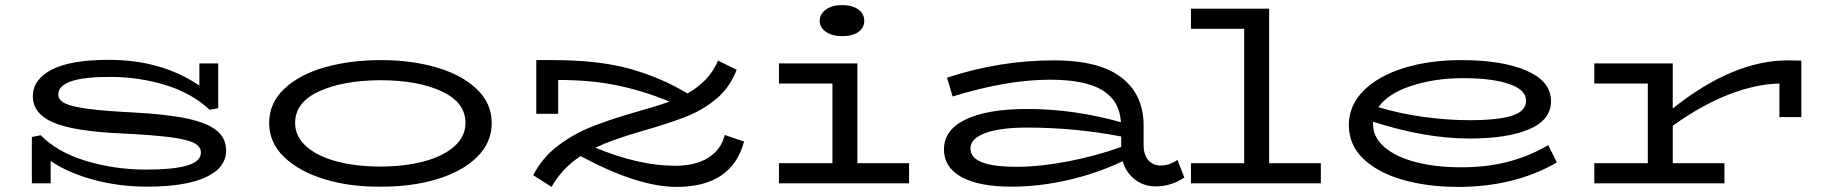

<svg xmlns="http://www.w3.org/2000/svg" viewBox="-20 -720 7184 754"><path d="M868 -129Q868 -61 788 -24Q708 13 557 13Q447 13 346 -14.5Q245 -42 179 -88V0H105V-182L140 -189Q204 -123 316.5 -88.5Q429 -54 554 -54Q661 -54 715 -70Q769 -86 769 -121Q769 -145 741 -159Q713 -173 646 -181.5Q579 -190 458 -196Q272 -204 190.5 -238.5Q109 -273 109 -342Q109 -408 183 -446.5Q257 -485 408 -485Q614 -485 763 -384V-471H837V-295L803 -289Q734 -354 630 -386Q526 -418 411 -418Q209 -418 209 -349Q209 -327 235.5 -314Q262 -301 326 -292.5Q390 -284 509 -278Q639 -271 717 -254Q795 -237 831.5 -207Q868 -177 868 -129Z M1037 -237Q1037 -315 1096 -371Q1155 -427 1255 -455.5Q1355 -484 1477 -484Q1596 -484 1695 -455Q1794 -426 1852.5 -370Q1911 -314 1911 -237Q1911 -160 1853 -103Q1795 -46 1695 -16Q1595 14 1473 13Q1353 14 1253.5 -16.5Q1154 -47 1095.5 -103.5Q1037 -160 1037 -237ZM1808 -237Q1808 -318 1714 -361.5Q1620 -405 1473 -405Q1326 -404 1232.5 -361Q1139 -318 1139 -237Q1139 -184 1183 -145Q1227 -106 1303 -86Q1379 -66 1473 -66Q1568 -66 1644 -86Q1720 -106 1764 -145Q1808 -184 1808 -237Z M2902 -164Q2854 14 2637 14Q2485 14 2260 -107Q2187 -59 2146 14L2074 -32Q2109 -100 2169 -146Q2229 -192 2298 -220Q2367 -248 2460 -275Q2563 -304 2609 -321Q2514 -361 2409 -383.5Q2304 -406 2172 -406V-273H2086V-484H2150Q2329 -484 2451 -450.5Q2573 -417 2680 -353Q2722 -377 2751.5 -408Q2781 -439 2800 -482L2873 -446Q2847 -378 2795 -333.5Q2743 -289 2674.5 -262Q2606 -235 2497 -204Q2383 -171 2318 -140Q2490 -69 2631 -69Q2711 -69 2761.5 -100.5Q2812 -132 2826 -190Z M3199 -638Q3199 -665 3223.5 -682.5Q3248 -700 3287 -700Q3327 -700 3350.5 -683Q3374 -666 3374 -638Q3374 -611 3351 -594.5Q3328 -578 3287 -578Q3248 -578 3223.5 -595Q3199 -612 3199 -638ZM3550 -79V0H3039V-79H3249V-392H3039V-471H3347V-79Z M4631 -23Q4580 12 4518 12Q4472 12 4437 -15Q4402 -42 4389 -87Q4291 -40 4177 -13.5Q4063 13 3952 13Q3824 13 3755.5 -25Q3687 -63 3687 -133Q3687 -210 3772.5 -251Q3858 -292 4014 -292Q4198 -292 4382 -240Q4377 -324 4309.5 -365.5Q4242 -407 4103 -407Q3934 -407 3721 -341L3699 -415Q3906 -483 4119 -483Q4296 -483 4383.5 -416Q4471 -349 4471 -227V-152Q4471 -111 4490 -90.5Q4509 -70 4537 -70Q4572 -70 4604 -92ZM3974 -65Q4063 -65 4173 -86Q4283 -107 4383 -143V-184Q4200 -219 4014 -219Q3908 -219 3849.5 -197.5Q3791 -176 3791 -137Q3791 -101 3835.5 -83Q3880 -65 3974 -65Z M5167 -79V0H4657V-79H4866V-607H4657V-686H4964V-79Z M6094 -82Q5928 14 5706 14Q5586 14 5488.5 -14Q5391 -42 5334 -96.5Q5277 -151 5277 -229Q5277 -306 5335 -364Q5393 -422 5493.5 -453Q5594 -484 5717 -484Q5881 -484 5976 -442Q6071 -400 6071 -323Q6071 -250 5986.5 -213Q5902 -176 5750 -176Q5577 -176 5372 -242V-232Q5372 -181 5416.5 -142.5Q5461 -104 5539.5 -83.5Q5618 -63 5718 -63Q5821 -63 5905 -85.5Q5989 -108 6060 -150ZM5393 -299Q5480 -273 5573 -260.5Q5666 -248 5751 -248Q5862 -248 5917.5 -265.5Q5973 -283 5973 -325Q5973 -367 5907 -390Q5841 -413 5725 -413Q5615 -413 5523 -383Q5431 -353 5393 -299Z M7054 -482V-260H6968V-392Q6874 -390 6767 -348Q6660 -306 6549 -226V-79H6752V0H6241V-79H6451V-392H6241V-471H6549V-294Q6786 -483 7002 -483Z"/></svg>

Font: BioRhyme Expanded
Style: Regular
Weight: 400
Width: 7
Designer: Aoife Mooney
Foundry: Aoife Mooney Type
Version: Version 1.000